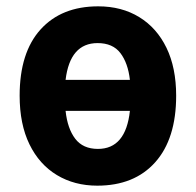

<svg xmlns="http://www.w3.org/2000/svg" viewBox="-20 -576 618 606"><path d="M536 -274Q536 -138 470 -64Q404 10 287 10Q215 10 159.5 -23.5Q104 -57 73 -120.5Q42 -184 42 -274Q42 -410 108 -483Q174 -556 290 -556Q364 -556 419.5 -522Q475 -488 505.5 -425Q536 -362 536 -274ZM288 -440Q201 -440 187 -324H390Q384 -377 360 -408.5Q336 -440 288 -440ZM289 -106Q377 -106 390 -226H187Q193 -170 217.5 -138Q242 -106 289 -106Z"/></svg>

Font: Noto Sans SemiCondensed
Style: Bold
Weight: 700
Width: 4
Designer: Monotype Design Team
Foundry: Monotype Imaging Inc.
Version: Version 2.013; ttfautohint (v1.8.4.7-5d5b)